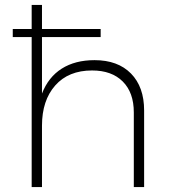

<svg xmlns="http://www.w3.org/2000/svg" viewBox="-20 -762 693 782"><path d="M567 -312V0H525V-304Q525 -385 480 -430Q435 -475 355 -475Q259 -475 205 -414Q151 -353 151 -250V0H109V-611H32V-644H109V-742H151V-644H390V-611H151V-381Q177 -448 231.5 -482.5Q286 -517 365 -517Q460 -517 513.5 -462.5Q567 -408 567 -312Z"/></svg>

Font: Argentum Sans ExtraLight
Style: Regular
Weight: 275
Designer: Julieta Ulanovsky (Modified by Cristiano Sobral)
Foundry: Julieta Ulanovsky
Version: Version 1.000; ttfautohint (v1.5.65-e2d9)